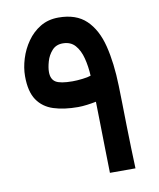

<svg xmlns="http://www.w3.org/2000/svg" viewBox="-77 -719 644 780"><g transform="rotate(-10 245.5 -329.0)"><path d="M232.9 -285.6Q175.3 -285.6 132.3 -299.3Q89.4 -313 65.7 -347.9Q42 -382.8 42 -446.3Q42 -481 53.5 -518.1Q64.9 -555.2 87.2 -586.9Q109.4 -618.7 141.8 -638.2Q174.3 -657.7 216.8 -657.7Q289.6 -657.7 330.8 -618.2Q372.1 -578.6 389.9 -507.6Q407.7 -436.5 410.2 -341.8Q411.1 -312.5 411.9 -269.8Q412.6 -227.1 413.6 -179Q414.6 -130.9 416 -84.2Q417.5 -37.6 418.9 0H313.5Q312.5 -48.8 311.3 -104.7Q310.1 -160.6 309.3 -211.2Q308.6 -261.7 307.6 -294.4Q291 -291 270.5 -288.3Q250 -285.6 232.9 -285.6ZM229 -392.6Q247.6 -392.6 270 -395.3Q292.5 -397.9 304.7 -402.3Q302.7 -441.4 293.9 -475.3Q285.2 -509.3 266.6 -530.3Q248 -551.3 215.8 -551.3Q188 -551.3 171.4 -532.7Q154.8 -514.2 147.7 -489.5Q140.6 -464.8 140.6 -446.3Q140.6 -416.5 159.7 -404.5Q178.7 -392.6 229 -392.6Z"/></g></svg>

Font: Vazirmatn UI Medium
Style: Regular
Weight: 500
Designer: Saber Rastikerdar
Foundry: Saber Rastikerdar
Version: Version 33.003